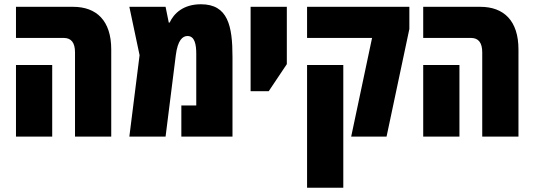

<svg xmlns="http://www.w3.org/2000/svg" viewBox="-20 -641 2503 901"><path d="M332 0H502V-409C502 -544 433 -609 323 -609H55V-463H279C315 -463 332 -440 332 -395ZM55 0H225V-336H55Z M923 -621C840 -621 796 -578 776 -535H772L757 -609H587L635 -382L587 0H757L805 -382C814 -453 837 -472 860 -472C894 -472 901 -432 901 -388V-146H831V0H1071V-374C1071 -519 1050 -621 923 -621Z M1156 -213H1241L1326 -340V-609H1156Z M1628 0H1794L1901 -505V-609H1421V-463H1726ZM1421 240H1591V-336H1421Z M2243 0H2413V-409C2413 -544 2344 -609 2234 -609H1966V-463H2190C2226 -463 2243 -440 2243 -395ZM1966 0H2136V-336H1966Z"/></svg>

Font: Noto Sans Hebrew ExtraCondensed Black
Style: Regular
Weight: 900
Width: 2
Designer: Monotype Design Team
Foundry: Monotype Imaging Inc.
Version: Version 2.004